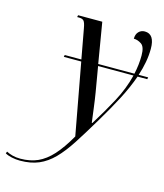

<svg xmlns="http://www.w3.org/2000/svg" viewBox="-256 -631 820 958"><g transform="rotate(15 154.0 -152.0)"><path d="M-63 240Q-84 240 -105 235.5Q-126 231 -140 223L-136 213Q-123 220 -105 225Q-87 230 -64 230Q-13 230 26 212.5Q65 195 100.5 156Q136 117 173 52L105 -317H15L17 -327H103L75 -480Q70 -509 62.5 -517.5Q55 -526 37 -526H28L30 -536H155L190 -327H377Q388 -376 388 -424Q388 -469 368.5 -482Q349 -495 329 -495Q329 -518 341.5 -531Q354 -544 373 -544Q424 -544 424 -468Q424 -434 417.5 -398.5Q411 -363 399 -327H448L446 -317H396Q375 -257 341.5 -193Q308 -129 266 -59Q219 20 182.5 76.5Q146 133 110.5 169Q75 205 34 222.5Q-7 240 -63 240ZM235 -35H238Q283 -107 320 -176Q357 -245 375 -317H192L214 -188Q220 -152 225.5 -108.5Q231 -65 235 -35Z"/></g></svg>

Font: Noto Serif Display ExtraCondensed
Style: Italic
Weight: 400
Width: 2
Italic angle: -12°
Designer: Monotype Design Team
Foundry: Monotype Imaging Inc.
Version: Version 2.009